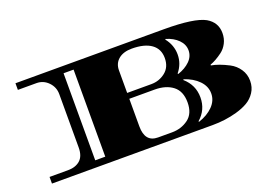

<svg xmlns="http://www.w3.org/2000/svg" viewBox="-92 -909 1665 1169"><g transform="rotate(-20 740.5 -325.0)"><path d="M1362 -507Q1362 -471 1347 -442Q1332 -413 1308 -395Q1265 -363 1228 -350V-345Q1276 -337 1340 -304Q1376 -285 1398.5 -251.5Q1421 -218 1421 -176Q1421 -134 1400 -102Q1379 -70 1347 -51.5Q1315 -33 1272 -21Q1197 0 1114 0H73V-43H193Q242 -43 271.5 -69Q301 -95 301 -151V-497Q301 -542 269.5 -574.5Q238 -607 193 -607H73V-650H1035Q1231 -650 1300 -612Q1362 -576 1362 -507ZM776 -43H867Q927 -43 972.5 -76.5Q1018 -110 1018 -182.5Q1018 -255 973.5 -289.5Q929 -324 856 -324H692V-145Q692 -43 776 -43ZM692 -508V-362H849Q900 -362 940 -393.5Q980 -425 980 -484Q980 -543 936 -574.5Q892 -606 810 -606Q755 -606 723.5 -579.5Q692 -553 692 -508ZM434 -43V-607H369V-43ZM1024 -591 1021 -588Q1061 -538 1061 -477.5Q1061 -417 1021 -368L1024 -364Q1072 -380 1102 -409.5Q1132 -439 1132 -478Q1132 -517 1102 -547Q1072 -577 1024 -591ZM1043 -323 1040 -319Q1102 -265 1102 -184.5Q1102 -104 1041 -51L1043 -47Q1101 -66 1136.5 -102Q1172 -138 1172 -184.5Q1172 -231 1136.5 -267.5Q1101 -304 1043 -323Z"/></g></svg>

Font: Diplomata
Style: Regular
Weight: 400
Width: 7
Designer: Eduardo Rodriguez Tunni
Foundry: Eduardo Rodriguez Tunni
Version: Version 1.001